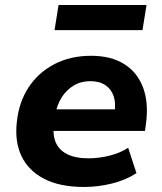

<svg xmlns="http://www.w3.org/2000/svg" viewBox="-20 -733 646 764"><path d="M315 11Q218 11 155.5 -21.5Q93 -54 65.5 -112Q38 -170 47 -248Q55 -326 93.5 -385Q132 -444 196 -477.5Q260 -511 343 -511Q421 -511 473.5 -478.5Q526 -446 549 -385.5Q572 -325 561 -242L557 -212H169L182 -298H451L435 -281Q442 -321 432.5 -349.5Q423 -378 399.5 -394Q376 -410 339 -410Q302 -410 273 -392.5Q244 -375 225.5 -345.5Q207 -316 200 -278L196 -251Q188 -202 200.5 -169.5Q213 -137 246.5 -120Q280 -103 332 -103Q373 -103 415.5 -113.5Q458 -124 490 -145L523 -44Q480 -16 424.5 -2.5Q369 11 315 11ZM197 -613 213 -713H563L547 -613Z"/></svg>

Font: Nunito Sans 8pt ExtraBold
Style: Italic
Weight: 800
Italic angle: -9°
Version: Version 3.101;gftools[0.9.27]